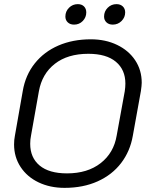

<svg xmlns="http://www.w3.org/2000/svg" viewBox="-20 -899 717 928"><path d="M48 -201Q48 -223 52 -243L90 -459Q103 -536 148 -592.5Q193 -649 262.5 -679Q332 -709 419 -709Q490 -709 546 -682Q602 -655 633.5 -607.5Q665 -560 665 -499Q665 -487 661 -459L622 -243Q609 -168 565.5 -111Q522 -54 452 -22.5Q382 9 292 9Q222 9 166.5 -17.5Q111 -44 79.5 -92Q48 -140 48 -201ZM544 -244 583 -458Q586 -478 586 -495Q586 -562 540 -600.5Q494 -639 407 -639Q307 -639 245 -590.5Q183 -542 168 -458L130 -244Q126 -225 126 -204Q126 -137 171.5 -99Q217 -61 304 -61Q403 -61 466.5 -110.5Q530 -160 544 -244ZM296 -819Q296 -844 313.5 -861.5Q331 -879 356 -879Q375 -879 386 -868Q397 -857 397 -839Q397 -815 380 -797.5Q363 -780 338 -780Q319 -780 307.5 -791Q296 -802 296 -819ZM483 -819Q483 -844 500.5 -861.5Q518 -879 543 -879Q562 -879 573.5 -868Q585 -857 585 -839Q585 -815 567.5 -797.5Q550 -780 525 -780Q506 -780 494.5 -791Q483 -802 483 -819Z"/></svg>

Font: K2D Light
Style: Italic
Weight: 300
Italic angle: -10°
Designer: Katatrad Aksorn Co.,Ltd.
Foundry: Cadson Demak Co.,Ltd.
Version: Version 1.000; ttfautohint (v1.6)